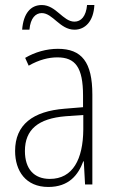

<svg xmlns="http://www.w3.org/2000/svg" viewBox="-20 -826 460 763"><path d="M68 -708H97C101 -755 122 -774 146 -774C190 -774 218 -708 276 -708C318 -708 352 -741 355 -806H326C322 -761 302 -740 276 -740C230 -740 203 -806 146 -806C102 -806 73 -773 68 -708ZM210 -632C165 -632 119 -619 80 -596L94 -565C136 -589 174 -598 208 -598C279 -598 310 -559 310 -446V-400L237 -394C111 -384 40 -331 40 -226C40 -147 82 -83 172 -83C254 -83 291 -131 311 -185H313L318 -93H347V-450C347 -579 305 -632 210 -632ZM240 -364 311 -369V-311C310 -194 270 -115 178 -115C115 -115 79 -155 79 -226C79 -312 133 -355 240 -364Z"/></svg>

Font: Noto Sans Telugu UI Condensed ExtraLight
Style: Regular
Weight: 200
Width: 3
Designer: Jelle Bosma - Monotype Design Team
Foundry: Monotype Imaging Inc.
Version: Version 2.005